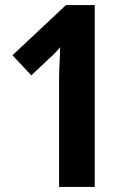

<svg xmlns="http://www.w3.org/2000/svg" viewBox="-20 -734 513 754"><path d="M212 0V-419Q212 -453 214 -487.5Q216 -522 216 -550Q217 -548 202 -532Q187 -516 174 -505L103 -438L29 -517L239 -714H352V0Z"/></svg>

Font: Noto Sans Gurmukhi Condensed
Style: Bold
Weight: 700
Width: 3
Designer: Jelle Bosma - Monotype Design Team
Foundry: Monotype Imaging Inc.
Version: Version 2.004; ttfautohint (v1.8.4.7-5d5b)